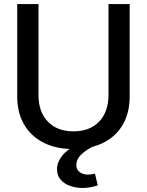

<svg xmlns="http://www.w3.org/2000/svg" viewBox="-20 -723 725 947"><path d="M342.3 12.2Q256.8 12.2 194.8 -19.3Q132.8 -50.8 98.9 -108.9Q64.9 -167 64.9 -247.1V-703.1H169.9V-253.9Q169.9 -170.9 216.1 -123Q262.2 -75.2 342.3 -75.2Q422.9 -75.2 469 -123.3Q515.1 -171.4 515.1 -255.9V-703.1H619.6V-247.1Q619.6 -167 586.2 -108.9Q552.7 -50.8 490.5 -19.3Q428.2 12.2 342.3 12.2ZM387.7 204.1Q355.5 204.1 326.4 194.1Q297.4 184.1 279.3 163.6Q261.2 143.1 261.2 111.3Q261.2 78.1 285.6 46.4Q310.1 14.6 364.3 -12.2H392.1V0H438Q401.9 18.1 379.2 40.5Q356.4 63 356.4 91.8Q356.4 113.8 373.3 126Q390.1 138.2 414.1 138.2Q433.1 138.2 448.2 132.8L462.4 191.4Q440.4 198.2 422.6 201.2Q404.8 204.1 387.7 204.1Z"/></svg>

Font: Schibsted Grotesk Medium
Style: Regular
Weight: 500
Designer: Bakken & Baeck AS, Henrik Kongsvoll
Foundry: Schibsted ASA
Version: Version 1.100;gftools[0.9.25]